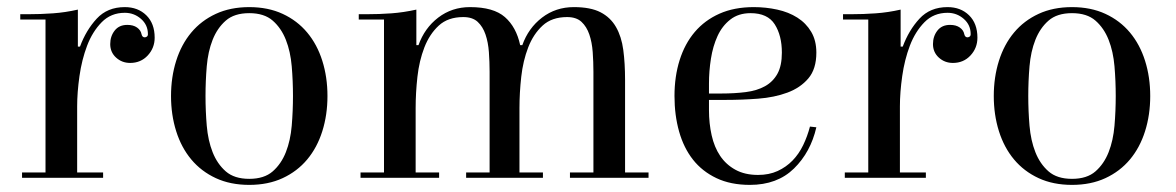

<svg xmlns="http://www.w3.org/2000/svg" viewBox="-20 -500 3308 540"><path d="M396 -404Q396 -430 376.5 -447Q357 -464 331 -464Q292 -464 266 -437.5Q240 -411 225 -371.5Q210 -332 203.5 -286Q197 -240 197 -201V-15H270V0H42V-15H108V-445H37V-460H58Q94 -460 129 -462.5Q164 -465 199 -473V-369H205Q222 -415 252 -447.5Q282 -480 331 -480Q368 -480 391.5 -457Q415 -434 415 -394Q415 -365 395.5 -344Q376 -323 346 -323Q323 -323 306.5 -338Q290 -353 290 -376Q290 -398 302.5 -414Q315 -430 338 -430Q355 -430 365.5 -422.5Q376 -415 378 -404Q380 -395 387 -395Q390 -395 393 -397Q396 -399 396 -404Z M681 20Q628 20 587 1Q546 -18 518 -51.5Q490 -85 475.5 -131Q461 -177 461 -230Q461 -283 475.5 -329Q490 -375 518 -408.5Q546 -442 587 -461Q628 -480 681 -480Q734 -480 775 -461Q816 -442 844 -408.5Q872 -375 886.5 -329Q901 -283 901 -230Q901 -177 886.5 -131Q872 -85 844 -51.5Q816 -18 775 1Q734 20 681 20ZM804 -230Q804 -272 800.5 -313.5Q797 -355 784 -388Q771 -421 747 -442Q723 -463 681 -463Q639 -463 615 -442Q591 -421 578 -388Q565 -355 561.5 -313.5Q558 -272 558 -230Q558 -188 561.5 -146.5Q565 -105 578 -72Q591 -39 615 -18Q639 3 681 3Q723 3 747 -18Q771 -39 784 -72Q797 -105 800.5 -146.5Q804 -188 804 -230Z M1215 0H994V-15H1060V-445H989V-460H1010Q1047 -460 1081 -462.5Q1115 -465 1151 -473V-373H1157Q1174 -421 1212.5 -450.5Q1251 -480 1302 -480Q1368 -480 1400 -452Q1432 -424 1443 -373H1449Q1466 -421 1504.5 -450.5Q1543 -480 1594 -480Q1641 -480 1669 -465.5Q1697 -451 1712.5 -424Q1728 -397 1733 -359.5Q1738 -322 1738 -275V-15H1804V0H1583V-15H1649V-298Q1649 -326 1647 -353.5Q1645 -381 1637.5 -403Q1630 -425 1615.5 -438.5Q1601 -452 1575 -452Q1532 -452 1506 -428Q1480 -404 1465.5 -366.5Q1451 -329 1446 -284Q1441 -239 1441 -196V-15H1507V0H1291V-15H1357V-298Q1357 -326 1355 -353.5Q1353 -381 1345.5 -403Q1338 -425 1323.5 -438.5Q1309 -452 1283 -452Q1240 -452 1214 -428Q1188 -404 1173.5 -366.5Q1159 -329 1154 -284Q1149 -239 1149 -196V-15H1215Z M2100 -480Q2134 -480 2166 -473Q2198 -466 2222.5 -450.5Q2247 -435 2261.5 -410.5Q2276 -386 2276 -352Q2276 -306 2253.5 -279.5Q2231 -253 2194.5 -239.5Q2158 -226 2112.5 -222.5Q2067 -219 2021 -219H1974V-190Q1974 -153 1981.5 -119.5Q1989 -86 2005.5 -61.5Q2022 -37 2048.5 -22.5Q2075 -8 2112 -8Q2143 -8 2167 -19Q2191 -30 2209 -48.5Q2227 -67 2239 -92Q2251 -117 2258 -144L2276 -142Q2260 -72 2213 -26Q2166 20 2089 20Q2035 20 1995 1Q1955 -18 1929 -51Q1903 -84 1890 -130Q1877 -176 1877 -230Q1877 -285 1891.5 -331Q1906 -377 1934 -410Q1962 -443 2003.5 -461.5Q2045 -480 2100 -480ZM2009 -237Q2046 -237 2077.5 -241Q2109 -245 2131.5 -257.5Q2154 -270 2166.5 -292.5Q2179 -315 2179 -352Q2179 -400 2159 -431.5Q2139 -463 2091 -463Q2057 -463 2034 -445Q2011 -427 1998 -398.5Q1985 -370 1979.5 -335Q1974 -300 1974 -265V-237Z M2710 -404Q2710 -430 2690.5 -447Q2671 -464 2645 -464Q2606 -464 2580 -437.5Q2554 -411 2539 -371.5Q2524 -332 2517.5 -286Q2511 -240 2511 -201V-15H2584V0H2356V-15H2422V-445H2351V-460H2372Q2408 -460 2443 -462.5Q2478 -465 2513 -473V-369H2519Q2536 -415 2566 -447.5Q2596 -480 2645 -480Q2682 -480 2705.5 -457Q2729 -434 2729 -394Q2729 -365 2709.5 -344Q2690 -323 2660 -323Q2637 -323 2620.5 -338Q2604 -353 2604 -376Q2604 -398 2616.5 -414Q2629 -430 2652 -430Q2669 -430 2679.5 -422.5Q2690 -415 2692 -404Q2694 -395 2701 -395Q2704 -395 2707 -397Q2710 -399 2710 -404Z M2995 20Q2942 20 2901 1Q2860 -18 2832 -51.5Q2804 -85 2789.5 -131Q2775 -177 2775 -230Q2775 -283 2789.5 -329Q2804 -375 2832 -408.5Q2860 -442 2901 -461Q2942 -480 2995 -480Q3048 -480 3089 -461Q3130 -442 3158 -408.5Q3186 -375 3200.5 -329Q3215 -283 3215 -230Q3215 -177 3200.5 -131Q3186 -85 3158 -51.5Q3130 -18 3089 1Q3048 20 2995 20ZM3118 -230Q3118 -272 3114.5 -313.5Q3111 -355 3098 -388Q3085 -421 3061 -442Q3037 -463 2995 -463Q2953 -463 2929 -442Q2905 -421 2892 -388Q2879 -355 2875.5 -313.5Q2872 -272 2872 -230Q2872 -188 2875.5 -146.5Q2879 -105 2892 -72Q2905 -39 2929 -18Q2953 3 2995 3Q3037 3 3061 -18Q3085 -39 3098 -72Q3111 -105 3114.5 -146.5Q3118 -188 3118 -230Z"/></svg>

Font: Elsie
Style: Regular
Weight: 400
Designer: Alejandro Inler
Foundry: Alejandro Inler
Version: 1.001